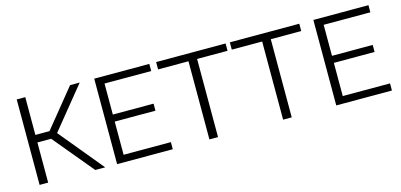

<svg xmlns="http://www.w3.org/2000/svg" viewBox="-58 -943 2695 1291"><g transform="rotate(-15 1290.0 -297.5)"><path d="M478 0 225.5 -304 462 -595H529L287 -297.5L287.5 -314.5L547 0ZM90.5 0V-595H150V0ZM139 -279.5V-332H255V-279.5Z M630 0V-595H1013.5V-545.5H688.5V-49.5H1017.5V0ZM668 -280.5V-329.5H972V-280.5Z M1272.5 0V-544H1061V-595H1544.5V-544H1332.5V0Z M1785.5 0V-544H1574V-595H2057.5V-544H1845.5V0Z M2155.5 0V-595H2539V-545.5H2214V-49.5H2543V0ZM2193.5 -280.5V-329.5H2497.5V-280.5Z"/></g></svg>

Font: Encode Sans SC Condensed Thin Light
Style: Regular
Weight: 300
Version: Version 3.002